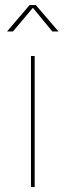

<svg xmlns="http://www.w3.org/2000/svg" viewBox="-20 -758 266 778"><path d="M105.5 0V-531H120.5V0ZM8.5 -630.5 100 -737.5H125L217 -630.5H192L108.5 -732H118L32.5 -630.5Z"/></svg>

Font: Epilogue Thin
Style: Regular
Weight: 250
Designer: Tyler Finck
Foundry: Etcetera Type Co
Version: Version 2.111